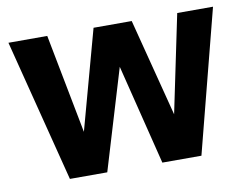

<svg xmlns="http://www.w3.org/2000/svg" viewBox="-63 -615 905 704"><g transform="rotate(-10 389.0 -262.5)"><path d="M143.6 2.4 8.3 -528.3H152.8L224.1 -158.7L325.2 -528.3H467.3L561 -164.6L636.7 -528.3H770L633.3 2.4H487.8L395 -370.6L282.7 2.4Z"/></g></svg>

Font: Comme
Style: Bold
Weight: 700
Version: Version 1.000;gftools[0.9.27]